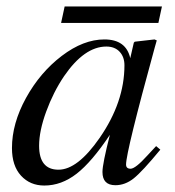

<svg xmlns="http://www.w3.org/2000/svg" viewBox="-20 -563 541 594"><path d="M481 -543 470 -492H169L180 -543ZM463 -111 476 -100Q420 -32 393.5 -11Q367 10 337 10Q297 10 297 -31Q297 -56 320 -146Q264 -62 217 -25.5Q170 11 117 11Q73 11 45 -19.5Q17 -50 17 -105Q17 -181 60.5 -260Q104 -339 171 -390Q238 -441 303 -441Q370 -441 383 -383L394 -431L397 -434L458 -441L465 -438Q464 -434 459 -417Q370 -93 370 -54Q370 -41 384 -41Q399 -41 436 -82ZM365 -361Q365 -387 350 -403Q335 -419 309 -419Q241 -419 178 -327Q145 -278 123 -218Q101 -158 101 -112Q101 -38 161 -38Q220 -38 288 -136Q365 -247 365 -361Z"/></svg>

Font: STIX
Style: Italic
Weight: 400
Italic angle: -16.33°
Designer: MicroPress Inc., with final additions and corrections provided by Coen Hoffman, Elsevier (retired)
Version: Version 1.1.1